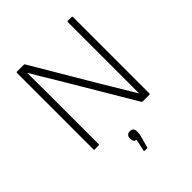

<svg xmlns="http://www.w3.org/2000/svg" viewBox="-239 -791 1143 1143"><g transform="rotate(-45 332.5 -219.5)"><path d="M103 0Q97 0 97 -6V-649Q97 -655 103 -655H160Q164 -655 167 -651L394 -267Q417 -228 439.5 -191Q462 -154 482.5 -119.5Q503 -85 524 -50H525Q525 -87 525 -124Q525 -161 525 -197.5Q525 -234 525 -270V-649Q525 -655 530 -655H562Q568 -655 568 -649V-6Q568 0 562 0H506Q501 0 499 -4L279 -375Q256 -415 232.5 -453Q209 -491 186.5 -529Q164 -567 142 -605H140Q140 -565 140.5 -526.5Q141 -488 141 -450Q141 -412 141 -372V-6Q141 0 135 0ZM307 216Q302 216 303 210L319 136Q308 134 302.5 127Q297 120 297 109V98Q297 86 305 78.5Q313 71 326 71Q341 71 348.5 78.5Q356 86 356 98V109Q356 117 355 125Q354 133 351 142L332 212Q330 216 326 216Z"/></g></svg>

Font: Sofia Sans ExtraLight
Style: Regular
Weight: 250
Version: Version 4.100-B